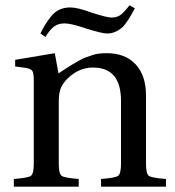

<svg xmlns="http://www.w3.org/2000/svg" viewBox="-20 -702 659 722"><path d="M132 -576Q143 -598 150 -609.5Q157 -621 171 -639Q185 -657 203 -665.5Q221 -674 244 -674Q272 -674 323 -655Q382 -636 399 -636Q419 -636 432 -645Q445 -654 467 -682L487 -671Q463 -624 443 -602Q415 -576 383 -576Q364 -576 303 -595Q248 -614 223 -614Q199 -614 183.5 -602.5Q168 -591 151 -563ZM32 0V-29Q86 -33 96.5 -41Q107 -49 107 -87V-402Q107 -428 101 -436Q95 -444 75 -447L37 -452V-477L186 -502L200 -426Q204 -429 225 -442.5Q246 -456 251 -459Q256 -462 273.5 -472Q291 -482 299.5 -485Q308 -488 323.5 -493.5Q339 -499 353 -500.5Q367 -502 382 -502Q451 -502 490 -460Q529 -418 529 -343V-87Q529 -49 539.5 -41Q550 -33 604 -29V0H360V-29Q414 -33 424.5 -41Q435 -49 435 -87V-323Q435 -448 330 -448Q292 -448 260 -427.5Q228 -407 211 -376Q201 -356 201 -321V-87Q201 -49 211.5 -41Q222 -33 276 -29V0Z"/></svg>

Font: Linguistics Pro
Style: Regular
Weight: 400
Designer: Stefan Peev, Context Ltd
Foundry: Stefan Peev, Context Ltd
Version: Version 001.000